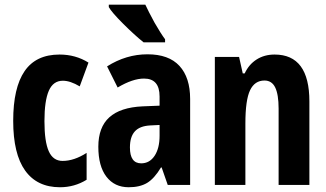

<svg xmlns="http://www.w3.org/2000/svg" viewBox="-20 -786 1385 816"><path d="M234.9 9.8Q137.7 9.8 86.9 -61Q36.1 -131.8 36.1 -272.5Q36.1 -413.1 84.5 -483.6Q132.8 -554.2 232.9 -554.2Q301.3 -554.2 356 -520L318.8 -418.9Q278.8 -442.9 247.1 -442.9Q206.1 -442.9 187.5 -400.4Q168.9 -357.9 168.9 -271Q168.9 -184.1 187.3 -143.1Q205.6 -102.1 246.1 -102.1Q294.9 -102.1 348.1 -136.2V-22Q296.4 9.8 234.9 9.8Z M442.4 -766.1H597.7Q609.9 -739.3 636.7 -689.9Q663.6 -643.1 681.6 -619.1V-606H590.3Q551.3 -637.2 502.7 -685.8Q454.1 -734.4 442.4 -755.9ZM435.1 -503.9Q516.1 -555.2 606.7 -555.2Q697.3 -555.2 742.7 -505.9Q788.1 -456.5 788.1 -365.2V0H692.9L667 -74.2H664.1Q635.7 -26.9 605 -8.5Q574.2 9.8 526.9 9.8Q466.8 9.8 432.4 -34.9Q397.9 -79.6 397.9 -162.4Q397.9 -245.1 444.6 -287.4Q491.2 -329.6 585.9 -334L658.2 -336.9V-376Q658.2 -452.1 592.3 -452.1Q543.9 -452.1 480 -414.1ZM532.2 -159.2Q532.2 -91.8 580.1 -91.8Q615.7 -91.8 637 -123.8Q658.2 -155.8 658.2 -209V-254.9L618.2 -252.9Q573.7 -250.5 553 -227.5Q532.2 -204.6 532.2 -159.2Z M1147 -554.2Q1294.9 -554.2 1294.9 -355V0H1164.1V-324.2Q1164.1 -384.3 1149.7 -414.1Q1135.3 -443.8 1104 -443.8Q1062.5 -443.8 1042.7 -402.3Q1022.9 -360.8 1022.9 -261.2V0H893.1V-543.9H996.1L1011.7 -474.1H1020Q1037.6 -512.2 1070.6 -533.2Q1103.5 -554.2 1147 -554.2Z"/></svg>

Font: Open Sans Hebrew Condensed
Style: Bold
Weight: 700
Width: 3
Foundry: Ascender Corporation, Yanek Iontef
Version: Version 2.001;PS 002.001;hotconv 1.0.70;makeotf.lib2.5.58329